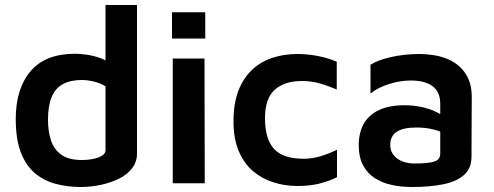

<svg xmlns="http://www.w3.org/2000/svg" viewBox="-20 -733 1977 768"><path d="M302 15Q250 15 203 2.5Q156 -10 120 -40Q84 -70 63.5 -123Q43 -176 43 -257Q43 -378 102 -448Q161 -518 281 -518Q298 -518 325 -514.5Q352 -511 380.5 -501Q409 -491 430 -472L402 -431V-713H528V-119Q528 -85 508 -59.5Q488 -34 455.5 -18Q423 -2 383 6.5Q343 15 302 15ZM307 -93Q347 -93 374.5 -103.5Q402 -114 402 -132V-388Q380 -401 355 -407Q330 -413 307 -413Q262 -413 231.5 -396.5Q201 -380 186.5 -344.5Q172 -309 172 -254Q172 -207 184 -171Q196 -135 225.5 -114Q255 -93 307 -93Z M671 0V-499H798L799 0ZM668 -579V-684H801V-579Z M1170 11Q1120 11 1074 -3.5Q1028 -18 992 -48.5Q956 -79 935 -128.5Q914 -178 914 -247Q914 -320 934 -371Q954 -422 989 -454.5Q1024 -487 1070.5 -502Q1117 -517 1169 -517Q1210 -517 1251.5 -509Q1293 -501 1327 -486V-375Q1292 -390 1258.5 -399.5Q1225 -409 1189 -409Q1118 -409 1079 -374Q1040 -339 1040 -260Q1040 -177 1076 -137.5Q1112 -98 1194 -98Q1231 -98 1265.5 -109Q1300 -120 1328 -134V-24Q1293 -7 1255 2Q1217 11 1170 11Z M1629 15Q1586 15 1548 7Q1510 -1 1480 -20Q1450 -39 1432.5 -71.5Q1415 -104 1415 -152Q1415 -204 1436 -239.5Q1457 -275 1497.5 -293.5Q1538 -312 1597 -312Q1633 -312 1664 -305.5Q1695 -299 1720 -287.5Q1745 -276 1761 -263L1770 -192Q1749 -206 1716.5 -214.5Q1684 -223 1646 -223Q1593 -223 1567 -206Q1541 -189 1541 -153Q1541 -129 1555 -112Q1569 -95 1591 -87Q1613 -79 1637 -79Q1692 -79 1716.5 -86.5Q1741 -94 1741 -119V-317Q1741 -366 1710 -388.5Q1679 -411 1623 -411Q1580 -411 1535 -396.5Q1490 -382 1462 -359V-474Q1489 -492 1543 -504.5Q1597 -517 1659 -517Q1685 -517 1714 -512.5Q1743 -508 1770 -497Q1797 -486 1819 -466Q1841 -446 1854 -416.5Q1867 -387 1867 -345L1866 -106Q1866 -60 1836.5 -33.5Q1807 -7 1753.5 4Q1700 15 1629 15Z"/></svg>

Font: Maven Pro SemiBold
Style: Regular
Weight: 600
Designer: Joe Prince
Foundry: Joe Prince
Version: Version 2.103